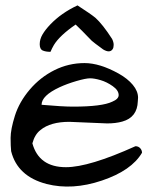

<svg xmlns="http://www.w3.org/2000/svg" viewBox="-20 -691 581 715"><path d="M225.6 -68.4Q311.5 -68.4 484.4 -146.5Q495.1 -146.5 502 -139.2Q508.8 -131.8 508.8 -122.1Q469.7 -55.7 359.4 -18.6Q249 18.6 153.3 -5.9Q44.9 -34.2 21.5 -127.9Q19.5 -146.5 19.5 -177.7Q19.5 -209 35.6 -260.3Q51.8 -311.5 90.8 -357.4Q129.9 -403.3 182.6 -429.7Q235.4 -456.1 294.9 -456.1Q351.6 -456.1 421.9 -417Q455.1 -398.4 474.6 -375Q494.1 -351.6 494.1 -327.1Q494.1 -320.3 493.2 -313.5Q491.2 -253.9 435.5 -238.3Q411.1 -231.4 378.9 -231.4L238.3 -237.3Q168 -237.3 130.9 -207Q109.4 -190.4 100.6 -157.2Q125 -68.4 225.6 -68.4ZM202.1 -366.2Q134.8 -335 134.8 -300.8Q212.9 -293.9 252 -293.9Q360.4 -293.9 398.4 -312.5Q421.9 -322.3 421.9 -336.9Q421.9 -354.5 399.9 -370.1Q377.9 -385.7 354.5 -392.6Q331.1 -399.4 315.4 -399.4Q299.8 -399.4 264.6 -389.2Q229.5 -378.9 202.1 -366.2ZM167 -599.6Q208 -642.6 268.6 -670.9Q318.4 -638.7 335 -625Q362.3 -600.6 397.5 -545.9Q403.3 -534.2 403.3 -523.9Q403.3 -513.7 399.4 -507.8Q388.7 -492.2 364.3 -506.8Q328.1 -533.2 321.8 -539.1Q315.4 -544.9 303.7 -557.6Q292 -570.3 261.7 -599.6Q202.1 -558.6 180.7 -523.4Q173.8 -511.7 168 -498Q150.4 -498 139.2 -502.9Q127.9 -507.8 127.9 -526.4Q127.9 -544.9 138.2 -562.5Q148.4 -580.1 167 -599.6Z"/></svg>

Font: Architects Daughter
Style: Regular
Weight: 400
Designer: Kimberly Geswein
Foundry: Kimberly Geswein
Version: Version 1.002 2010